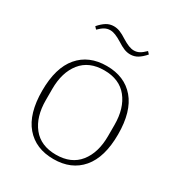

<svg xmlns="http://www.w3.org/2000/svg" viewBox="-171 -824 887 951"><g transform="rotate(30 273.0 -348.0)"><path d="M273 -13Q360 -13 405.5 -70Q451 -127 451 -222V-286Q451 -381 405.5 -438Q360 -495 273 -495Q186 -495 140.5 -438Q95 -381 95 -286V-222Q95 -127 140.5 -70Q186 -13 273 -13ZM273 12Q171 12 113.5 -55.5Q56 -123 56 -254Q56 -385 113.5 -452.5Q171 -520 273 -520Q375 -520 432.5 -452.5Q490 -385 490 -254Q490 -123 432.5 -55.5Q375 12 273 12ZM343 -627Q325 -627 307.5 -634Q290 -641 267 -656Q246 -669 229.5 -675.5Q213 -682 199 -682Q182 -682 167.5 -674Q153 -666 136 -649L124 -662Q144 -685 163 -696.5Q182 -708 205 -708Q223 -708 240.5 -701Q258 -694 281 -679Q302 -666 318.5 -659.5Q335 -653 349 -653Q366 -653 380.5 -661Q395 -669 412 -686L424 -673Q404 -650 385 -638.5Q366 -627 343 -627Z"/></g></svg>

Font: IBM Plex Serif ExtraLight
Style: Regular
Weight: 200
Designer: Mike Abbink, Paul van der Laan, Pieter van Rosmalen
Foundry: Bold Monday
Version: Version 2.5